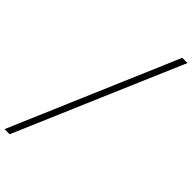

<svg xmlns="http://www.w3.org/2000/svg" viewBox="-380 -987 1197 1197"><g transform="rotate(45 218.5 -388.0)"><path d="M430 -937 -39 161H6L476 -937Z"/></g></svg>

Font: Momo Neue ExtLt
Style: Italic
Weight: 200
Italic angle: -10°
Designer: Ninad Kale (Devanagari), Jonny Pinhorn (Latin)
Foundry: Indian Type Foundry
Version: 4.004